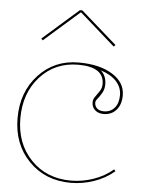

<svg xmlns="http://www.w3.org/2000/svg" viewBox="-53 -792 612 836"><g transform="rotate(5 252.5 -374.0)"><path d="M112.3 -605 105.5 -612.3 262.2 -750H272.9L429.7 -612.3L422.4 -605L269 -740.2H266.1ZM375.5 -497.1Q400.4 -475.1 400.4 -438Q400.4 -417 391.1 -400.6Q381.8 -384.3 372.8 -373.5Q363.8 -362.8 363.8 -355.5Q363.8 -339.8 374.3 -330.1Q384.8 -320.3 403.8 -320.3Q433.1 -320.3 450.7 -340.6Q468.3 -360.8 468.3 -396.5Q468.3 -430.7 444.6 -456.5Q420.9 -482.4 375.5 -497.1ZM277.3 -522.5Q368.7 -522.5 424.6 -487.8Q480.5 -453.1 480.5 -396.5Q480.5 -356.4 459.5 -332.5Q438.5 -308.6 403.8 -308.6Q380.9 -308.6 366.5 -321.5Q352.1 -334.5 352.1 -355.5Q352.1 -368.2 361.1 -380.4Q370.1 -392.6 379.4 -406.7Q388.7 -420.9 388.7 -438Q388.7 -512.7 275.9 -512.7Q175.3 -512.7 110.1 -441.2Q44.9 -369.6 44.9 -258.8Q44.9 -148.4 112.8 -77.9Q180.7 -7.3 287.6 -7.3Q336.9 -7.3 385.3 -23.9Q433.6 -40.5 471.2 -72.3L477.5 -64.9Q438.5 -31.7 388.4 -14.6Q338.4 2.4 287.6 2.4Q176.3 2.4 104.5 -71Q32.7 -144.5 32.7 -258.8Q32.7 -373 102.1 -447.8Q171.4 -522.5 277.3 -522.5Z"/></g></svg>

Font: ZnikomitNo24
Style: Thin
Weight: 300
Designer: gluk
Foundry: gluk
Version: Version 0.55